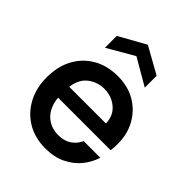

<svg xmlns="http://www.w3.org/2000/svg" viewBox="-208 -845 974 974"><g transform="rotate(45 279.0 -358.0)"><path d="M285 12Q210 12 154 -21.5Q98 -55 66.5 -113.5Q35 -172 35 -248Q35 -327 66.5 -385Q98 -443 154.5 -475.5Q211 -508 286 -508Q359 -508 413 -476.5Q467 -445 498 -390Q529 -335 529 -265Q529 -251 528.5 -240Q528 -229 526 -216H149Q152 -177 169 -146.5Q186 -116 215.5 -99Q245 -82 283 -82Q324 -82 352.5 -100Q381 -118 397 -152H516Q502 -107 471.5 -70Q441 -33 394.5 -10.5Q348 12 285 12ZM150 -295H413Q412 -350 374 -382Q336 -414 283 -414Q235 -414 196.5 -385Q158 -356 150 -295ZM138 -563V-648L281 -728L424 -648V-563L281 -646Z"/></g></svg>

Font: Rethink Sans SemiBold
Style: Regular
Weight: 600
Designer: The Rethink Sans project authors (Hans Thiessen). DM Sans designed by Colophon Foundry.
Foundry: Rethink Communications LLC
Version: Version 1.001